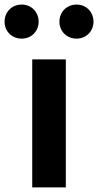

<svg xmlns="http://www.w3.org/2000/svg" viewBox="-62 -820 429 840"><path d="M79 0H226V-560H79ZM33 -651C76 -651 107 -684 107 -725C107 -767 76 -800 33 -800C-11 -800 -42 -767 -42 -725C-42 -684 -11 -651 33 -651ZM273 -651C316 -651 347 -684 347 -725C347 -767 316 -800 273 -800C229 -800 198 -767 198 -725C198 -684 229 -651 273 -651Z"/></svg>

Font: Source Han Sans CN
Style: Bold
Weight: 700
Designer: Ryoko NISHIZUKA 西塚涼子 (kana, bopomofo & ideographs); Paul D. Hunt (Latin, Greek & Cyrillic); Sandoll Communications 산돌커뮤니
Foundry: Adobe
Version: Version 2.001;hotconv 1.0.107;makeotfexe 2.5.65593